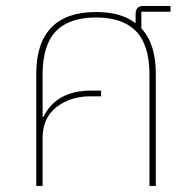

<svg xmlns="http://www.w3.org/2000/svg" viewBox="-20 -616 643 636"><path d="M544.9 -577.1H448.2V-522Q496.1 -471.2 496.1 -372.1V0H475.1V-369.1Q475.1 -466.3 430.9 -512.2Q386.7 -558.1 297.9 -558.1Q209 -558.1 165 -512.2Q121.1 -466.3 121.1 -369.1V-229H124Q166.5 -315.9 282.2 -315.9H314.9V-296.9H278.8Q212.9 -296.9 167 -261Q121.1 -225.1 121.1 -159.2V0H100.1V-372.1Q100.1 -472.7 149.7 -524.4Q199.2 -576.2 297.9 -576.2Q381.3 -576.2 429.2 -539.1V-568.8Q429.2 -583 435.5 -589.6Q441.9 -596.2 456.1 -596.2H544.9Z"/></svg>

Font: Anuphan Thin
Style: Regular
Weight: 250
Designer: Mike Abbink, Paul van der Laan, Pieter van Rosmalen, Mint Tantisuwanna
Foundry: Bold Monday; Cadson Demak
Version: Version 3.002;hotconv 1.0.109;makeotfexe 2.5.65596